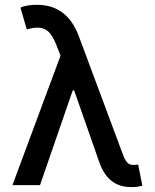

<svg xmlns="http://www.w3.org/2000/svg" viewBox="-20 -757 632 785"><path d="M515.1 7.8Q422.9 7.8 387.2 -90.3L283.2 -387.2H277.3L143.6 0H30.8L227.5 -529.3L211.4 -570.8Q195.8 -610.8 178.2 -627.4Q160.6 -644 133.3 -644Q115.7 -644 89.4 -637.2L63.5 -726.1Q89.8 -737.3 131.3 -737.3Q253.9 -737.3 301.8 -610.4L481 -129.4Q485.4 -117.2 488.5 -110.6Q491.7 -104 497.1 -96.4Q502.4 -88.9 509.5 -85.7Q516.6 -82.5 526.9 -82.5Q533.2 -82.5 544.9 -84L562 2Q539.1 8.8 515.1 7.8Z"/></svg>

Font: Interop Med
Style: Regular
Weight: 500
Designer: Rasmus Andersson, Google, Jang Haemin
Foundry: jhaemin
Version: Version 1.007